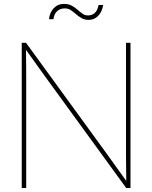

<svg xmlns="http://www.w3.org/2000/svg" viewBox="-20 -942 763 962"><path d="M88.9 0V-727.5H110.4L512.2 -175.3Q530.8 -149.9 548.8 -124.5Q566.9 -99.1 585 -74Q603 -48.8 621.1 -23.4H612.8Q612.8 -48.8 612.3 -74Q611.8 -99.1 611.6 -124.5Q611.3 -149.9 611.3 -175.3V-727.5H633.8V0H612.3L211.4 -551.3Q192.9 -576.7 174.8 -602.1Q156.7 -627.4 138.7 -652.8Q120.6 -678.2 102.1 -703.6H110.4Q110.4 -678.2 110.6 -652.8Q110.8 -627.4 111.1 -602.1Q111.3 -576.7 111.3 -551.3V0ZM424.3 -842.3Q403.8 -842.3 388.7 -851.1Q373.5 -859.9 360.8 -871.1Q348.1 -882.3 335 -891.1Q321.8 -899.9 304.7 -899.9Q280.8 -899.9 265.6 -885.5Q250.5 -871.1 248 -845.7H225.6Q228.5 -878.9 249 -900.6Q269.5 -922.4 300.8 -922.4Q323.7 -922.4 339.6 -913.6Q355.5 -904.8 368.2 -893.6Q380.9 -882.3 393.1 -873.5Q405.3 -864.7 420.4 -864.7Q441.4 -864.7 454.8 -877Q468.3 -889.2 474.1 -917H497.1Q491.2 -882.3 471.7 -862.3Q452.1 -842.3 424.3 -842.3Z"/></svg>

Font: Inter 28pt Thin
Style: Regular
Weight: 250
Designer: Rasmus Andersson
Foundry: rsms
Version: Version 4.001;git-66647c0bb